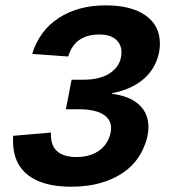

<svg xmlns="http://www.w3.org/2000/svg" viewBox="-20 -689 640 720"><path d="M247.1 11.2Q141.6 11.2 85.2 -32.2Q28.8 -75.7 28.8 -160.6Q28.8 -174.8 29.3 -179.7L170.9 -191.9V-183.6Q170.9 -100.1 268.1 -100.1Q305.7 -100.1 335 -114.3Q364.3 -128.4 380.4 -154.8Q396.5 -181.2 396.5 -209Q396.5 -242.7 365.2 -261Q334 -279.3 274.9 -279.3H227.1L248.5 -390.1H293.5Q359.9 -390.1 397.7 -418.5Q435.5 -446.8 435.5 -492.7Q435.5 -522.9 414.1 -541.3Q392.6 -559.6 352.5 -559.6Q260.3 -559.6 235.8 -477.1L100.6 -486.8Q127.9 -574.7 200.7 -621.8Q273.4 -668.9 376 -668.9Q472.2 -668.9 525.9 -631.1Q579.6 -593.3 579.6 -525.4Q579.6 -482.9 558.8 -443.1Q538.1 -403.3 497.1 -376.7Q456.1 -350.1 399.4 -339.4L398.9 -337.4Q465.8 -329.1 501.2 -296.6Q536.6 -264.2 536.6 -212.4Q536.6 -172.9 515.6 -128.2Q494.6 -83.5 457 -53Q419.4 -22.5 366.2 -5.6Q313 11.2 247.1 11.2Z"/></svg>

Font: Liberation Mono
Style: Bold Italic
Weight: 700
Italic angle: -12°
Monospace: yes
Designer: Steve Matteson
Foundry: Ascender Corporation
Version: Version 2.1.5